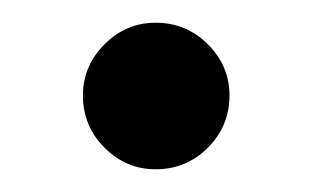

<svg xmlns="http://www.w3.org/2000/svg" viewBox="-20 -332 275 169"><path d="M182 -248Q182 -221 163 -202Q144 -183 117 -183Q91 -183 72 -202Q53 -221 53 -248Q53 -274 72 -293Q91 -312 117 -312Q144 -312 163 -293Q182 -274 182 -248Z"/></svg>

Font: Atkinson Hyperlegible Pro
Style: Regular
Weight: 400
Designer: Elliott Scott, Megan Eiswerth, Linus Boman, Theodore Petrosky, Jacob Perez
Foundry: Braille Institute
Version: Version 1.5.1